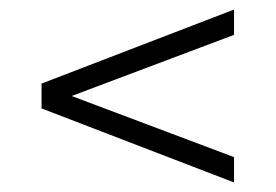

<svg xmlns="http://www.w3.org/2000/svg" viewBox="-20 -484 577 402"><path d="M470 -155V-102L67 -257V-309L470 -464V-411L130 -283Z"/></svg>

Font: Arapey Regular-Display
Style: Regular
Weight: 400
Designer: Eduardo Rodriguez Tunni
Foundry: Eduardo Rodriguez Tunni
Version: Version 4.000